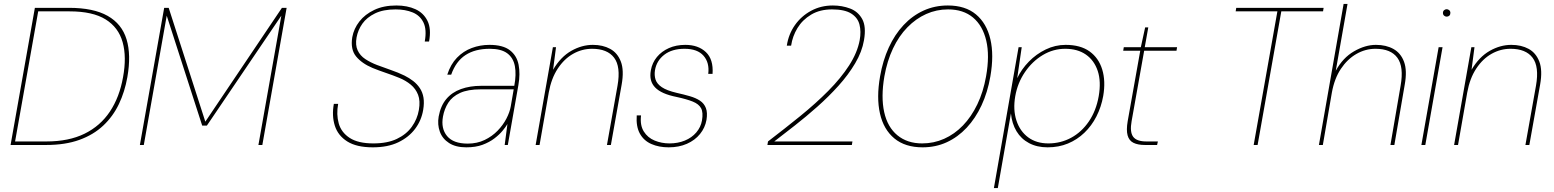

<svg xmlns="http://www.w3.org/2000/svg" viewBox="-20 -740 7932 980"><path d="M34 0 158 -700H332Q457 -700 529.5 -659Q602 -618 626 -539Q650 -460 630 -346Q617 -272 587 -209Q557 -146 507 -99Q457 -52 385 -26Q313 0 216 0ZM57 -18H217Q331 -18 411.5 -57.5Q492 -97 541 -170.5Q590 -244 608 -346Q627 -449 606 -524.5Q585 -600 519 -641Q453 -682 335 -682H175Z M694 0 818 -700H841L1028 -119L1419 -700H1443L1319 0H1299L1416 -660L1036 -99H1012L831 -660L714 0Z M1883 12Q1800 12 1752.5 -18Q1705 -48 1689 -98.5Q1673 -149 1684 -210H1706Q1696 -156 1709 -110Q1722 -64 1765 -36Q1808 -8 1886 -8Q1957 -8 2005.5 -31Q2054 -54 2082 -93Q2110 -132 2118 -179Q2126 -225 2114 -256Q2102 -287 2076.5 -308Q2051 -329 2018 -342.5Q1985 -356 1949.5 -368Q1914 -380 1882 -393Q1827 -416 1797.5 -452Q1768 -488 1778 -550Q1786 -594 1814.5 -630.5Q1843 -667 1890.5 -689.5Q1938 -712 2003 -712Q2059 -712 2100.5 -693Q2142 -674 2162 -633.5Q2182 -593 2170 -528H2148Q2159 -589 2141.5 -625Q2124 -661 2086.5 -676.5Q2049 -692 1999 -692Q1936 -692 1894 -671.5Q1852 -651 1829.5 -619Q1807 -587 1800 -549Q1793 -510 1805.5 -483Q1818 -456 1844.5 -438.5Q1871 -421 1905 -408Q1939 -395 1975.5 -382.5Q2012 -370 2045 -354Q2069 -342 2089 -326.5Q2109 -311 2123 -290Q2137 -269 2141.5 -242Q2146 -215 2140 -179Q2131 -125 2098.5 -82Q2066 -39 2012.5 -13.5Q1959 12 1883 12Z M2360 12Q2306 12 2272 -10Q2238 -32 2225 -68Q2212 -104 2219 -145Q2229 -200 2258 -234.5Q2287 -269 2333 -285.5Q2379 -302 2436 -302H2605Q2616 -360 2608 -402.5Q2600 -445 2569 -468Q2538 -491 2480 -491Q2405 -491 2356 -459Q2307 -427 2283 -359H2263Q2280 -412 2312.5 -445.5Q2345 -479 2388 -495Q2431 -511 2478 -511Q2547 -511 2582.5 -483.5Q2618 -456 2627 -409.5Q2636 -363 2626 -306L2572 0H2556L2570 -107Q2562 -93 2545.5 -73Q2529 -53 2503.5 -33.5Q2478 -14 2443 -1Q2408 12 2360 12ZM2367 -7Q2415 -7 2453.5 -25.5Q2492 -44 2520 -73Q2548 -102 2565 -135Q2582 -168 2587 -197L2602 -284H2434Q2368 -284 2328 -265.5Q2288 -247 2268 -215.5Q2248 -184 2241 -145Q2230 -84 2262 -45.5Q2294 -7 2367 -7Z M2714 0 2802 -499H2818L2803 -384Q2842 -450 2896 -480.5Q2950 -511 3006 -511Q3057 -511 3094.5 -490.5Q3132 -470 3149 -425.5Q3166 -381 3153 -308L3098 0H3078L3132 -303Q3149 -400 3114.5 -445.5Q3080 -491 3002 -491Q2951 -491 2905.5 -465.5Q2860 -440 2827 -390Q2794 -340 2781 -268L2734 0Z M3393 12Q3343 12 3304.5 -5Q3266 -22 3246 -58Q3226 -94 3230 -151H3252Q3246 -101 3266 -69Q3286 -37 3321.5 -22.5Q3357 -8 3397 -8Q3440 -8 3475.5 -22.5Q3511 -37 3534 -64Q3557 -91 3563 -125Q3570 -166 3558.5 -187.5Q3547 -209 3516 -221.5Q3485 -234 3434 -245Q3394 -253 3367 -265Q3340 -277 3324 -293.5Q3308 -310 3302.5 -331.5Q3297 -353 3302 -381Q3309 -420 3333 -449Q3357 -478 3394 -494.5Q3431 -511 3478 -511Q3544 -511 3583 -474Q3622 -437 3617 -363H3595Q3602 -420 3571 -455.5Q3540 -491 3474 -491Q3410 -491 3370.5 -460.5Q3331 -430 3323 -381Q3319 -356 3326 -334Q3333 -312 3358 -295Q3383 -278 3434 -266Q3470 -258 3501 -249Q3532 -240 3553 -226Q3574 -212 3583 -188.5Q3592 -165 3586 -128Q3579 -88 3553 -56Q3527 -24 3486 -6Q3445 12 3393 12Z M3897 0 3900 -18Q3985 -83 4064.5 -147.5Q4144 -212 4208 -276.5Q4272 -341 4314 -406Q4356 -471 4368 -535Q4376 -579 4367 -614.5Q4358 -650 4324.5 -671Q4291 -692 4227 -692Q4165 -692 4120.5 -665.5Q4076 -639 4050.5 -597Q4025 -555 4018 -507H3996Q4005 -566 4037.5 -612Q4070 -658 4120 -685Q4170 -712 4231 -712Q4278 -712 4319 -696.5Q4360 -681 4381 -642.5Q4402 -604 4390 -535Q4380 -476 4345 -417Q4310 -358 4260 -302.5Q4210 -247 4152 -195.5Q4094 -144 4037 -99.5Q3980 -55 3932 -18H4331L4328 0Z M4689 12Q4600 12 4545 -33.5Q4490 -79 4471.5 -160.5Q4453 -242 4472 -350Q4486 -431 4516.5 -497.5Q4547 -564 4592 -612Q4637 -660 4694 -686Q4751 -712 4818 -712Q4907 -712 4961.5 -666.5Q5016 -621 5035 -540Q5054 -459 5035 -350Q5021 -269 4990 -202.5Q4959 -136 4914 -88Q4869 -40 4812.5 -14Q4756 12 4689 12ZM4687 -8Q4746 -8 4799 -31.5Q4852 -55 4895 -99.5Q4938 -144 4968.5 -207.5Q4999 -271 5013 -350Q5032 -456 5014 -532.5Q4996 -609 4946.5 -650.5Q4897 -692 4819 -692Q4760 -692 4707.5 -668.5Q4655 -645 4611.5 -600.5Q4568 -556 4538 -492.5Q4508 -429 4494 -350Q4476 -245 4493 -168Q4510 -91 4560.5 -49.5Q4611 -8 4687 -8Z M5053 220 5179 -499H5195L5172 -341Q5194 -387 5231.5 -425.5Q5269 -464 5317.5 -487.5Q5366 -511 5419 -511Q5495 -511 5541.5 -477.5Q5588 -444 5606 -385Q5624 -326 5611 -250Q5601 -194 5576.5 -146Q5552 -98 5515 -62.5Q5478 -27 5431 -7.5Q5384 12 5327 12Q5273 12 5232.5 -9.5Q5192 -31 5168.5 -70Q5145 -109 5140 -161L5073 220ZM5331 -8Q5394 -8 5447.5 -37Q5501 -66 5538 -120.5Q5575 -175 5588 -249Q5601 -324 5583 -378Q5565 -432 5522.5 -461.5Q5480 -491 5417 -491Q5356 -491 5302.5 -459Q5249 -427 5211.5 -372Q5174 -317 5162 -249Q5150 -180 5168 -125Q5186 -70 5228 -39Q5270 -8 5331 -8Z M5824 0Q5788 0 5765.5 -11Q5743 -22 5735.5 -49Q5728 -76 5736 -122L5800 -481H5713L5716 -499H5803L5825 -600H5841L5823 -499H5988L5985 -481H5820L5756 -122Q5746 -67 5763.5 -42.5Q5781 -18 5831 -18H5890L5886 0Z M6379 0 6500 -682H6287L6290 -700H6736L6733 -682H6520L6399 0Z M6712 0 6838 -720H6858L6798 -379Q6834 -445 6891 -478Q6948 -511 7003 -511Q7055 -511 7092.5 -490Q7130 -469 7146.5 -424.5Q7163 -380 7150 -308L7097 0H7077L7129 -303Q7146 -399 7112.5 -445Q7079 -491 7001 -491Q6949 -491 6903 -464.5Q6857 -438 6824 -388.5Q6791 -339 6778 -267L6732 0Z M7235 0 7323 -499H7343L7255 0ZM7364 -655Q7357 -655 7351 -660Q7345 -665 7345 -674Q7345 -683 7351 -688Q7357 -693 7364 -693Q7371 -693 7377 -688Q7383 -683 7383 -674Q7383 -665 7377.5 -660Q7372 -655 7364 -655Z M7402 0 7490 -499H7506L7491 -384Q7530 -450 7584 -480.5Q7638 -511 7694 -511Q7745 -511 7782.5 -490.5Q7820 -470 7837 -425.5Q7854 -381 7841 -308L7786 0H7766L7820 -303Q7837 -400 7802.5 -445.5Q7768 -491 7690 -491Q7639 -491 7593.5 -465.5Q7548 -440 7515 -390Q7482 -340 7469 -268L7422 0Z"/></svg>

Font: DM Sans 20pt Thin
Style: Italic
Weight: 250
Italic angle: -10°
Version: Version 4.004;gftools[0.9.30]